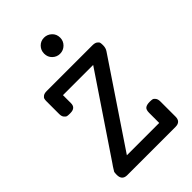

<svg xmlns="http://www.w3.org/2000/svg" viewBox="-241 -913 1007 1007"><g transform="rotate(-45 262.5 -409.5)"><path d="M46.9 -40Q46.9 -45.9 47.4 -51Q47.9 -56.2 48.3 -59.1Q48.8 -62 52.5 -66.9Q56.2 -71.8 57.1 -74.5Q58.1 -77.1 64.5 -86.2Q70.8 -95.2 74.2 -100.1L367.2 -535.2H143.1V-477.1Q144 -440.9 104 -440.9H97.2Q87.4 -440.9 80.8 -442.4Q74.2 -443.8 66.7 -452.9Q59.1 -461.9 59.1 -479V-574.2Q59.1 -584 61 -591.1Q63 -598.1 72 -604.5Q81.1 -610.8 98.1 -610.8H437Q455.1 -610.8 464.6 -604Q474.1 -597.2 475.6 -590.1Q477.1 -583 477.1 -571.8Q477.1 -550.8 466.8 -536.1L157.2 -75.2H397V-149.9Q397 -173.8 408 -181.4Q418.9 -189 439.9 -189Q452.1 -189 459.5 -187.5Q466.8 -186 473.9 -176.5Q481 -167 481 -149.9V-38.1Q481 0 442.9 0H83Q46.9 -1 46.9 -40ZM227.1 -758.8Q227.1 -783.7 244.1 -801.3Q261.2 -818.8 286.1 -818.8Q310.1 -818.8 328.1 -802Q346.2 -785.2 346.2 -758.8Q346.2 -733.9 328.6 -716.6Q311 -699.2 286.1 -699.2Q262.2 -699.2 244.6 -716.1Q227.1 -732.9 227.1 -758.8Z"/></g></svg>

Font: CMU Typewriter Text
Style: Bold
Weight: 700
Version: Version 0.7.0